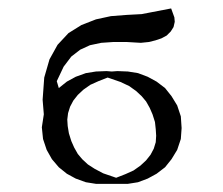

<svg xmlns="http://www.w3.org/2000/svg" viewBox="-20 -914 540 464"><path d="M320.3 -810.5 286.1 -812.5H253.9L224.6 -810.5L197.3 -804.7L173.8 -793.9L152.3 -777.3L133.8 -752.9L117.2 -717.8L122.1 -701.2L141.6 -716.8L163.1 -728.5L187.5 -737.3L211.9 -741.2L237.3 -742.2L250 -741.2L263.7 -742.2L289.1 -741.2L313.5 -737.3L336.9 -728.5L358.4 -716.8L378.9 -701.2L394.5 -681.6L408.2 -659.2L417 -632.8L418.9 -604.5L417 -578.1L408.2 -551.8L394.5 -529.3L378.9 -509.8L358.4 -494.1L336.9 -482.4L313.5 -473.6L289.1 -469.7H263.7H250H237.3H211.9L187.5 -473.6L163.1 -482.4L141.6 -494.1L122.1 -509.8L105.5 -529.3L92.8 -551.8L84 -578.1L81.1 -606.4L85.9 -637.7L83 -672.9L86.9 -726.6L99.6 -770.5L119.1 -805.7L145.5 -834L176.8 -853.5L211.9 -867.2L248 -875L285.2 -877.9L322.3 -879.9L393.6 -893.6L397.5 -882.8L401.4 -872.1L402.3 -861.3L399.4 -848.6L392.6 -837.9L382.8 -828.1L370.1 -821.3L355.5 -816.4L339.8 -812.5ZM240.2 -726.6 217.8 -717.8 198.2 -709 181.6 -697.3 168 -684.6 157.2 -670.9 149.4 -656.2 144.5 -640.6 142.6 -625 143.6 -609.4 146.5 -591.8 152.3 -573.2 159.2 -557.6 168 -542 178.7 -529.3 192.4 -516.6 209 -505.9 229.5 -495.1 260.7 -484.4 283.2 -493.2 302.7 -502 319.3 -513.7 333 -526.4 343.8 -540 351.6 -554.7 356.4 -570.3 357.4 -585.9 356.4 -601.6 354.5 -619.1 348.6 -637.7 341.8 -653.3 333 -668.9 322.3 -681.6 308.6 -694.3 292 -706.1 271.5 -715.8Z"/></svg>

Font: B2 Hana
Style: Regular
Weight: 500
Version: 2020-08-05; (max)